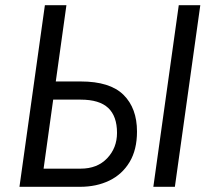

<svg xmlns="http://www.w3.org/2000/svg" viewBox="-20 -720 819 740"><path d="M55 0 153 -700H236L195 -406H291Q404 -406 456 -354.5Q508 -303 508 -213Q508 -143 479.5 -95.5Q451 -48 401.5 -24Q352 0 288 0ZM148 -70H291Q355 -70 393 -110Q431 -150 431 -208Q431 -272 397 -304Q363 -336 291 -336H185ZM571 0 669 -700H752L654 0Z"/></svg>

Font: Finlandica
Style: Italic
Weight: 400
Italic angle: -8°
Designer: Niklas Ekholm, Juho Hiilivirta, Jaakko Suomalainen
Foundry: Helsinki Type Studio
Version: Version 1.064